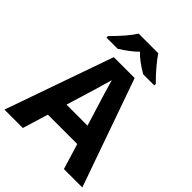

<svg xmlns="http://www.w3.org/2000/svg" viewBox="-256 -1067 1203 1203"><g transform="rotate(45 345.0 -465.5)"><path d="M252.9 -296.9H439Q350.6 -581.5 345.2 -606Q329.1 -543.9 252.9 -296.9ZM689.9 0H526.9L475.1 -169.9H214.8L163.1 0H0L252 -716.8H437ZM557.1 -771H458Q381.8 -815.9 343.8 -856.9Q304.7 -816.4 231.9 -771H132.8V-784.2Q224.6 -876 257.8 -931.2H432.1Q447.3 -906.2 484.4 -862.3Q521.5 -818.4 557.1 -784.2Z"/></g></svg>

Font: OpenSansHebrew-Bold
Style: Bold
Weight: 700
Foundry: Ascender Corporation, Yanek Iontef
Version: Version 2.001;PS 002.001;hotconv 1.0.70;makeotf.lib2.5.58329